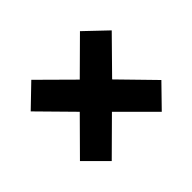

<svg xmlns="http://www.w3.org/2000/svg" viewBox="-104 -699 692 692"><g transform="rotate(45 242.5 -353.0)"><path d="M368 -560 241 -436 115 -560 36 -477 159 -353 36 -229 115 -147 241 -271 367 -146 448 -227 323 -353 450 -480Z"/></g></svg>

Font: Noto Sans Myanmar ExtraCondensed ExtraBold
Style: Regular
Weight: 800
Width: 2
Designer: Monotype Design Team
Foundry: Monotype Imaging Inc.
Version: Version 2.107